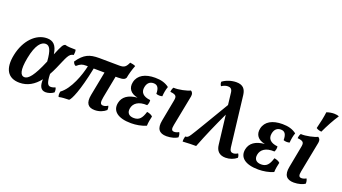

<svg xmlns="http://www.w3.org/2000/svg" viewBox="-58 -1248 3175 1783"><g transform="rotate(20 1529.5 -356.0)"><path d="M550 -458C513 -458 469 -459 445 -467C424 -459 417 -448 375 -348C363 -436 326 -467 266 -467C157 -467 60 -367 29 -217C-1 -73 47 9 164 9C243 9 306 -29 359 -96C356 -30 374 9 423 9C448 9 480 -1 502 -18C505 -36 502 -53 495 -65C483 -60 468 -54 451 -54C425 -54 407 -69 404 -165C417 -188 429 -212 441 -239C494 -358 503 -400 551 -406C554 -425 555 -445 550 -458ZM190 -55C151 -55 131 -103 156 -232C183 -371 229 -414 271 -414C310 -414 332 -376 340 -265C340 -264 339 -263 339 -262C272 -102 228 -55 190 -55Z M1068 -518C1046 -470 1030 -458 983 -458C897 -458 813 -460 783 -460C688 -460 637 -439 575 -351C578 -336 588 -320 603 -316C639 -347 655 -352 694 -352H710C691 -262 636 -105 550 -44C545 -25 545 -4 552 9C583 2 614 1 653 0C674 -17 720 -114 768 -351C799 -351 835 -350 875 -350L829 -112C813 -28 841 9 908 9C953 9 994 -9 1019 -32C1021 -47 1019 -63 1013 -73C997 -62 982 -57 967 -57C941 -57 932 -74 943 -131L985 -349H1008C1063 -349 1076 -359 1085 -375C1091 -411 1105 -461 1122 -504C1109 -511 1087 -516 1068 -518Z M1338 -413C1378 -413 1395 -386 1395 -329C1414 -321 1439 -322 1455 -327C1457 -361 1463 -394 1474 -425C1436 -454 1392 -466 1335 -466C1236 -466 1169 -429 1153 -357C1139 -294 1172 -249 1243 -236C1152 -228 1102 -190 1089 -129C1071 -44 1136 8 1266 8C1316 8 1369 -1 1414 -21C1415 -54 1422 -88 1429 -117C1417 -131 1393 -139 1372 -142C1352 -75 1327 -46 1275 -46C1226 -46 1202 -73 1210 -118C1219 -170 1265 -206 1351 -201C1360 -217 1364 -239 1361 -255C1290 -262 1259 -296 1269 -349C1277 -392 1302 -413 1338 -413Z M1617 9C1663 9 1704 -4 1726 -19C1728 -38 1724 -55 1716 -68C1701 -59 1685 -54 1671 -54C1644 -54 1639 -72 1647 -113L1706 -416C1711 -443 1702 -460 1686 -468C1659 -453 1574 -433 1525 -437C1516 -424 1512 -408 1511 -391C1577 -385 1578 -366 1569 -320L1530 -114C1514 -32 1543 9 1617 9Z M2298 -69C2280 -58 2266 -54 2254 -54C2233 -54 2220 -65 2216 -96L2157 -595C2150 -650 2125 -685 2058 -685C2009 -685 1957 -667 1923 -641C1922 -625 1927 -612 1935 -601C1957 -615 1977 -622 1997 -622C2022 -622 2038 -611 2042 -579L2056 -459C1935 -256 1858 -125 1830 -83C1811 -54 1803 -49 1782 -48C1777 -31 1774 -11 1776 4C1830 0 1875 0 1908 0C1959 -131 2005 -235 2067 -368L2101 -82C2107 -27 2137 9 2200 9C2242 9 2282 -6 2310 -30C2310 -45 2306 -58 2298 -69Z M2596 -413C2636 -413 2653 -386 2653 -329C2672 -321 2697 -322 2713 -327C2715 -361 2721 -394 2732 -425C2694 -454 2650 -466 2593 -466C2494 -466 2427 -429 2411 -357C2397 -294 2430 -249 2501 -236C2410 -228 2360 -190 2347 -129C2329 -44 2394 8 2524 8C2574 8 2627 -1 2672 -21C2673 -54 2680 -88 2687 -117C2675 -131 2651 -139 2630 -142C2610 -75 2585 -46 2533 -46C2484 -46 2460 -73 2468 -118C2477 -170 2523 -206 2609 -201C2618 -217 2622 -239 2619 -255C2548 -262 2517 -296 2527 -349C2535 -392 2560 -413 2596 -413Z M2955 -523C2985 -588 3023 -659 3059 -712C3046 -718 3029 -721 3011 -721C2988 -721 2962 -717 2937 -708C2931 -661 2920 -606 2903 -540C2917 -530 2936 -524 2955 -523ZM2875 9C2921 9 2962 -4 2984 -19C2986 -38 2982 -55 2974 -68C2959 -59 2943 -54 2929 -54C2902 -54 2897 -72 2905 -113L2964 -416C2969 -443 2960 -460 2944 -468C2917 -453 2832 -433 2783 -437C2774 -424 2770 -408 2769 -391C2835 -385 2836 -366 2827 -320L2788 -114C2772 -32 2801 9 2875 9Z"/></g></svg>

Font: Vollkorn Semibold
Style: Italic
Weight: 600
Italic angle: -11°
Designer: Friedrich Althausen
Foundry: Friedrich Althausen
Version: Version 4.015;PS 004.015;hotconv 1.0.88;makeotf.lib2.5.64775